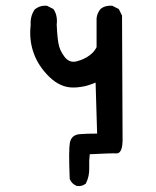

<svg xmlns="http://www.w3.org/2000/svg" viewBox="-20 -517 540 663"><path d="M243.7 124.5Q235.8 121.1 230.2 115.5Q224.6 109.9 221.2 102.1L220.7 101.1V99.6Q219.7 74.7 219.2 54.7Q218.8 34.7 218.8 19Q218.8 3.4 219.5 -7.3Q220.2 -18.1 221.2 -23.9Q226.6 -51.3 254.9 -53.7Q277.3 -55.7 315.4 -55.7L310.1 -231.9Q304.7 -229.5 299.3 -227.5Q293.9 -225.6 288.8 -223.9Q283.7 -222.2 278.3 -220.7Q272.9 -219.2 267.6 -218.3Q262.2 -217.3 256.8 -216.6Q251.5 -215.8 245.8 -215.3Q240.2 -214.8 234.4 -214.8Q189 -213.9 150.4 -251.5Q112.3 -288.6 96.2 -334Q80.1 -378.9 85.9 -430.7Q84 -460 98.6 -482.4L99.1 -483.4L99.6 -483.9Q117.2 -499 141.1 -497.1H142.1L143.1 -496.6L162.6 -486.8L164.1 -485.8L165 -484.9Q172.4 -474.1 175 -460.7Q177.7 -447.3 175.8 -432.1Q176.3 -420.9 177 -410.4Q177.7 -399.9 178.7 -389.9Q179.7 -379.9 181.2 -370.6Q185.1 -343.3 203.6 -319.8Q220.7 -298.8 244.6 -305.2Q271 -312 289.1 -325.7Q297.9 -332 303.7 -339.1Q309.6 -346.2 313.5 -354V-454.1V-454.6Q315.9 -472.2 326.7 -485.4L327.1 -485.8Q342.8 -499 366.7 -497.1H367.7L368.7 -496.6L388.2 -486.8L390.1 -485.8L391.1 -483.9L400.9 -464.4L401.4 -463.4V-461.9L403.3 -30.3Q402.8 -17.1 400.9 -7.8Q398.9 1.5 394 7.3Q389.2 13.2 380.9 12.7Q366.7 11.7 290 15.6Q287.1 38.1 288.1 62.5Q289.1 91.3 276.9 115.7L276.4 117.2L274.9 117.7Q263.7 127.4 245.6 125H244.6Z"/></svg>

Font: NaikaiFont
Style: SemiBold
Weight: 600
Version: Version 1.89